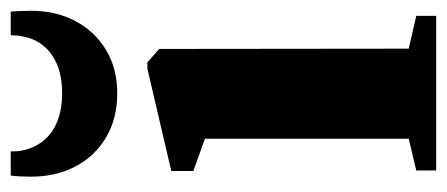

<svg xmlns="http://www.w3.org/2000/svg" viewBox="-257 -574 831 357"><g transform="rotate(-90 158.5 -395.5)"><path d="M20 0V-37L79 -51V-430L19 -451.5V-492.5L209.5 -537H221L246 -515L246.5 -51L307.5 -37V0ZM163.5 -593Q116.5 -593 81.5 -613.8Q46.5 -634.5 27.5 -670.8Q8.5 -707 8.5 -753.5Q8.5 -764.5 9 -774Q9.5 -783.5 10.5 -791H55.5Q55.5 -786.5 55.8 -780.5Q56 -774.5 57.5 -768.5Q62 -746.5 75.5 -730Q89 -713.5 111.2 -704.5Q133.5 -695.5 163.5 -695.5Q194 -695.5 216 -704.5Q238 -713.5 251.5 -729.8Q265 -746 269 -768Q270.5 -774.5 271 -780.5Q271.5 -786.5 271.5 -791H315.5Q316 -783.5 316.5 -774.2Q317 -765 317 -754Q317 -707 297.8 -670.8Q278.5 -634.5 244 -613.8Q209.5 -593 163.5 -593Z"/></g></svg>

Font: Merriweather 96pt Black
Style: Regular
Weight: 900
Version: Version 2.100